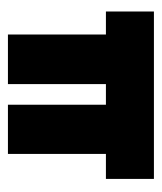

<svg xmlns="http://www.w3.org/2000/svg" viewBox="18 -426 408 484"><g transform="rotate(90 222.0 -184.0)"><path d="M9 -368H431V-247H368V0H244V-247H192V0H67V-247H9Z"/></g></svg>

Font: Reem Kufi
Style: Regular
Weight: 400
Designer: Khaled Hosny
Version: Version 1.6